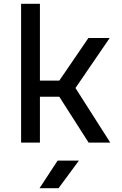

<svg xmlns="http://www.w3.org/2000/svg" viewBox="-20 -750 640 1010"><path d="M190 0V-241H292L446 0H560L377 -287L557 -550H445L292 -326H190V-730H91V0ZM288 240 395 95H283L188 240Z"/></svg>

Font: Tekne LDO Medium
Style: Regular
Weight: 500
Monospace: yes
Designer: Alessio Laiso, Mario Rullo, Paolo Rosset
Foundry: Alessio Laiso
Version: Version 1.000;hotconv 1.0.109;makeotfexe 2.5.65596